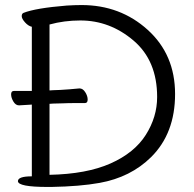

<svg xmlns="http://www.w3.org/2000/svg" viewBox="-20 -732 768 760"><path d="M169 8Q51 8 51 -15Q51 -34 106 -34V-318Q91 -317 56 -315H55Q42 -315 33 -330Q24 -345 24 -358.5Q24 -372 35 -372H106V-626Q92 -629 79 -643.5Q66 -658 66 -668Q66 -678 73 -681Q121 -700 244 -710Q277 -712 303 -712Q456 -712 564.5 -614Q673 -516 673 -360Q673 -204 578 -110Q497 -30 374 -8Q297 6 183 8ZM176 -40Q323 -43 417.5 -85Q512 -127 557 -198Q602 -269 602 -348Q602 -492 508.5 -571.5Q415 -651 298 -651Q234 -651 176 -635V-374L190 -375L218 -376Q254 -378 294 -382H295Q308 -382 317.5 -367Q327 -352 327 -338Q327 -324 316 -324H277Q249 -324 229 -323L190 -322L176 -321Z"/></svg>

Font: LXGW WenKai TC
Style: Regular
Weight: 400
Designer: LXGW / Fontworks Inc.
Foundry: LXGW / Fontworks Inc.
Version: Version 1.330